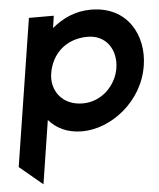

<svg xmlns="http://www.w3.org/2000/svg" viewBox="-50 -505 626 754"><g transform="rotate(-5 263.5 -128.5)"><path d="M0 129 91 205 130 -45C158 -13 200 11 261 11C374 11 502 -84 524 -225C543 -342 481 -462 336 -462C274 -462 224 -438 182 -403L189 -451H91ZM159 -225C171 -303 229 -357 314 -357C387 -357 427 -296 416 -225C406 -160 350 -98 273 -98C190 -98 149 -161 159 -225Z"/></g></svg>

Font: Charger Sport
Style: BlkObl
Weight: 900
Designer: Jasper
Foundry: Cannot Into Space Fonts
Version: Version 1.1